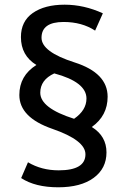

<svg xmlns="http://www.w3.org/2000/svg" viewBox="-20 -753 541 824"><path d="M230 50.8Q131.3 50.8 70.8 11.2L100.1 -56.6Q158.2 -22 231.9 -22Q346.7 -22 346.7 -90.8Q346.7 -150.9 204.8 -200Q63 -249 63 -345.2Q63 -428.2 136.2 -474.1Q69.8 -514.6 69.8 -593.8Q69.8 -661.6 120.8 -697.3Q171.9 -732.9 257.3 -732.9Q340.8 -732.9 421.4 -695.8L388.2 -621.6Q331.5 -658.7 252.9 -658.7Q158.2 -658.7 158.2 -590.8Q158.2 -530.3 300 -485.1Q441.9 -439.9 441.9 -337.9Q441.9 -256.3 374 -208Q437 -168.9 437 -99.1Q437 -29.8 381.8 10.5Q326.7 50.8 230 50.8ZM297.9 -243.2Q351.1 -279.8 351.1 -330.1Q351.1 -400.9 212.9 -438Q152.8 -410.2 152.8 -355Q152.8 -289.1 297.9 -243.2Z"/></svg>

Font: Cadman
Style: Regular
Weight: 400
Designer: Paul James MIller
Foundry: High-Logic / Made with FontCreator
Version: Version 2.114;March 28, 2021;FontCreator 13.0.0.2683 64-bit